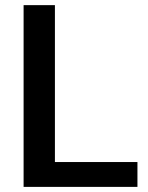

<svg xmlns="http://www.w3.org/2000/svg" viewBox="-20 -731 580 751"><path d="M517.6 -97.2V0H72.3V-710.9H194.8V-97.2Z"/></svg>

Font: Vazirmatn RD Medium
Style: Regular
Weight: 500
Designer: Saber Rastikerdar
Foundry: Saber Rastikerdar
Version: Version 33.003